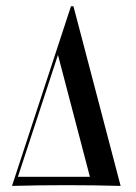

<svg xmlns="http://www.w3.org/2000/svg" viewBox="-20 -610 446 630"><path d="M19.4 0 212.9 -589.5H221L375.8 0Q287.9 -2.4 198.4 -2.4Q108.9 -2.4 19.4 0ZM38.7 -29.8H275L170.2 -429.8Z"/></svg>

Font: Playfair 144pt SemiCondensed Medium
Style: Regular
Weight: 500
Width: 4
Designer: Claus Eggers Sørensen
Foundry: Claus Eggers Sørensen
Version: Version 2.203